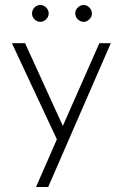

<svg xmlns="http://www.w3.org/2000/svg" viewBox="-20 -565 494 773"><path d="M125 188 209 -4 28 -391H81L233 -58L380 -391H426L174 188ZM109 -511Q109 -525 119 -535Q129 -545 142 -545Q155 -545 165.5 -535Q176 -525 176 -511Q176 -497 165.5 -487Q155 -477 142 -477Q129 -477 119 -487Q109 -497 109 -511ZM283 -511Q283 -525 293.5 -535Q304 -545 317 -545Q329 -545 339.5 -535Q350 -525 350 -511Q350 -497 339.5 -487Q329 -477 317 -477Q304 -477 293.5 -487Q283 -497 283 -511Z"/></svg>

Font: Synthetic Light
Style: Regular
Weight: 300
Designer: Santiago Orozco
Foundry: Typemade
Version: Version 2.000; ttfautohint (v1.8.4.7-5d5b)